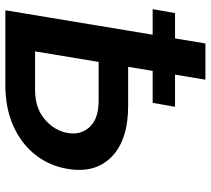

<svg xmlns="http://www.w3.org/2000/svg" viewBox="-54 -712 767 698"><g transform="rotate(90 329.0 -363.5)"><path d="M223.4 -446.4H364Q489.3 -446.4 550.4 -386.5Q611.5 -326.7 594.5 -226.6Q583.5 -159.8 543 -108.7Q502.5 -57.5 438 -28.8Q373.6 0 289.8 0H17.8L138.5 -727.3H270.2ZM205.6 -339.1 167.3 -108H307.5Q373.9 -108 415.3 -144Q456.7 -180 464.1 -228Q471.9 -274.1 442.1 -306.6Q412.3 -339.1 345.9 -339.1ZM13.8 -535.5 28.1 -616.8H368.6L354.4 -535.5Z"/></g></svg>

Font: Inter UI Semi Bold
Style: Italic
Weight: 600
Italic angle: -9.39999°
Designer: Rasmus Andersson
Foundry: rsms
Version: 3.2;8d6f07862